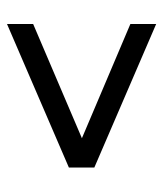

<svg xmlns="http://www.w3.org/2000/svg" viewBox="23 -532 480 567"><g transform="rotate(-90 263.5 -249.0)"><path d="M51.8 -210.9V-286.1L475.6 -468.8V-391.6L82 -223.6V-271.5L475.6 -104.5V-28.3Z"/></g></svg>

Font: Crimson Pro Medium
Style: Regular
Weight: 500
Designer: Jacques Le Bailly
Foundry: Baron von Fonthausen
Version: Version 1.003